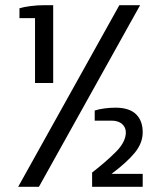

<svg xmlns="http://www.w3.org/2000/svg" viewBox="-20 -720 630 740"><path d="M50 0 440 -700H520L130 0ZM335 0V-55Q388 -96 426.5 -134.5Q465 -173 465 -210Q465 -229 450.5 -242Q436 -255 410 -255H345V-294Q360 -299 381.5 -302Q403 -305 425 -305Q478 -305 504 -280Q530 -255 530 -210Q530 -169 500 -132Q470 -95 410 -50H530V0ZM115 -400V-650H55V-688Q70 -693 97 -696.5Q124 -700 150 -700H185V-400Z"/></svg>

Font: Cuprum
Style: Regular
Weight: 400
Designer: Jovanny Lemonad
Foundry: Jovanny Lemonad
Version: Version 3.000